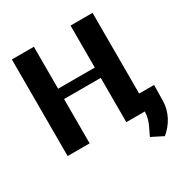

<svg xmlns="http://www.w3.org/2000/svg" viewBox="-204 -867 1168 1224"><g transform="rotate(-30 380.0 -255.5)"><path d="M56 0H218V-326H488V0H624C622 69 593 106 571 157L656 200L660 197C711 154 758 85 758 -7L760 -117H650V-711H488V-402H218V-711H56Z"/></g></svg>

Font: Aerodynamic
Style: Bd
Weight: 500
Designer: Google
Version: Version 2.000980; 2014